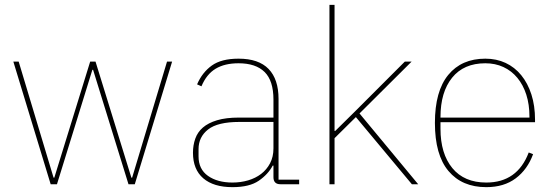

<svg xmlns="http://www.w3.org/2000/svg" viewBox="-20 -760 2287 792"><path d="M35 -506H57L201 -27H204L352 -506H374L522 -27H525L669 -506H690L536 0H510L364 -472H361L215 0H189Z M1137 0Q1108 0 1108 -29V-77H1105Q1086 -41 1047.5 -14.5Q1009 12 939 12Q861 12 818.5 -24.5Q776 -61 776 -130Q776 -161 785.5 -188Q795 -215 817 -234Q839 -253 875.5 -264Q912 -275 966 -275H1108V-349Q1108 -427 1071.5 -463Q1035 -499 964 -499Q907 -499 869.5 -476.5Q832 -454 811 -404L793 -412Q814 -461 853.5 -489.5Q893 -518 964 -518Q1047 -518 1088 -475.5Q1129 -433 1129 -352V-19H1214V0ZM939 -7Q973 -7 1003.5 -16Q1034 -25 1057 -42.5Q1080 -60 1094 -86.5Q1108 -113 1108 -148V-257H967Q878 -257 838.5 -226Q799 -195 799 -145V-115Q799 -62 838 -34.5Q877 -7 939 -7Z M1339 -740H1360V-220H1363L1443 -299L1650 -506H1678L1463 -292L1705 0H1679L1448 -277L1360 -190V0H1339Z M1986 12Q1886 12 1830 -54.5Q1774 -121 1774 -253Q1774 -384 1829 -451Q1884 -518 1982 -518Q2028 -518 2065.5 -500.5Q2103 -483 2130 -450Q2157 -417 2172 -370.5Q2187 -324 2187 -266V-256H1797V-229Q1797 -126 1846 -66.5Q1895 -7 1986 -7Q2114 -7 2161 -131L2179 -124Q2156 -61 2107.5 -24.5Q2059 12 1986 12ZM1982 -499Q1893 -499 1845 -439.5Q1797 -380 1797 -277V-275H2164V-279Q2164 -329 2151 -369.5Q2138 -410 2114 -439Q2090 -468 2056.5 -483.5Q2023 -499 1982 -499Z"/></svg>

Font: IBM Plex Sans Thai Thin
Style: Regular
Weight: 100
Designer: Mike Abbink, Paul van der Laan, Pieter van Rosmalen, Ben Mitchell, Mark Frömberg
Foundry: Bold Monday
Version: Version 1.1